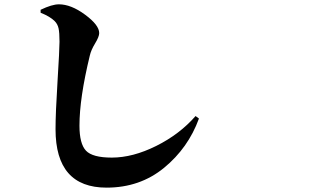

<svg xmlns="http://www.w3.org/2000/svg" viewBox="-20 -818 1540 893"><path d="M234.4 -719.7Q212.9 -741.2 168.9 -758.8V-772.5Q221.7 -797.9 253.9 -797.9Q310.5 -797.9 376 -749.5Q441.4 -701.2 441.4 -664.1Q441.4 -647.5 422.4 -616.2Q403.3 -585 397.5 -558.6Q349.6 -361.3 349.6 -233.4Q349.6 -149.4 379.9 -117.2Q410.2 -85 500 -85Q597.7 -85 706.5 -139.2Q815.4 -193.4 889.6 -278.3L905.3 -266.6Q855.5 -129.9 743.2 -37.6Q630.9 54.7 475.6 54.7Q238.3 54.7 238.3 -216.8Q238.3 -292 247.6 -440.4Q256.8 -588.9 256.8 -624Q256.8 -666 252.4 -686Q248 -706.1 234.4 -719.7Z"/></svg>

Font: Bpmf Zihi Serif Heavy
Style: Heavy
Weight: 900
Foundry: But Ko
Version: Version 1.320